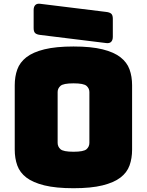

<svg xmlns="http://www.w3.org/2000/svg" viewBox="-20 -981 777 1016"><path d="M679 -189Q679 -143 665.5 -105.5Q652 -68 617.5 -41.5Q583 -15 522.5 0Q462 15 369 15Q276 15 215 0Q154 -15 119.5 -41.5Q85 -68 71.5 -105.5Q58 -143 58 -189V-530Q58 -576 71.5 -613.5Q85 -651 119.5 -678Q154 -705 215 -720Q276 -735 369 -735Q462 -735 522.5 -720Q583 -705 617.5 -678Q652 -651 665.5 -613.5Q679 -576 679 -530ZM285 -225Q285 -205 300 -191.5Q315 -178 369 -178Q423 -178 438 -191.5Q453 -205 453 -225V-494Q453 -513 438 -526.5Q423 -540 369 -540Q315 -540 300 -526.5Q285 -513 285 -494ZM543 -753 194 -796Q175 -798 166.5 -805.5Q158 -813 158 -832V-928Q158 -945 166.5 -954Q175 -963 192 -961L541 -918Q560 -916 568.5 -908.5Q577 -901 577 -882V-786Q577 -769 568.5 -760Q560 -751 543 -753Z"/></svg>

Font: Bungee
Style: Regular
Weight: 400
Designer: David Jonathan Ross
Foundry: David Jonathan Ross
Version: Version 1.001;PS 1.0;hotconv 1.0.72;makeotf.lib2.5.5900